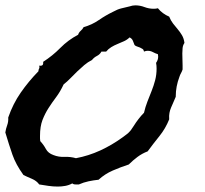

<svg xmlns="http://www.w3.org/2000/svg" viewBox="-55 -725 761 714"><path d="M630.9 -565.4Q625 -556.6 624 -545.9Q623 -535.2 623 -526.4Q623 -514.6 623.5 -503.4Q624 -492.2 624 -481.4V-466.8Q622.1 -460 618.2 -453.1Q614.3 -446.3 612.3 -439.5Q598.6 -403.3 598.6 -367.2V-365.2Q593.8 -353.5 589.4 -343.8Q585 -334 581.1 -324.7Q577.1 -315.4 575.2 -305.2Q573.2 -294.9 574.2 -281.2Q560.5 -247.1 538.1 -219.2Q515.6 -191.4 494.1 -162.1Q473.6 -154.3 456.5 -141.6Q439.5 -128.9 423.8 -113.3Q393.6 -103.5 364.3 -90.8Q335 -78.1 311.5 -56.6Q293 -54.7 274.4 -50.8Q255.9 -46.9 238.3 -39.1H226.6Q217.8 -39.1 213.9 -43Q201.2 -36.1 187.5 -33.7Q173.8 -31.2 160.2 -31.2Q142.6 -31.2 125.5 -33.7Q108.4 -36.1 90.8 -39.1Q81.1 -52.7 63.5 -60.1Q45.9 -67.4 32.2 -74.2Q3.9 -113.3 -8.8 -149.9Q-21.5 -186.5 -35.2 -232.4Q-33.2 -246.1 -28.3 -259.3Q-23.4 -272.5 -24.4 -288.1Q-6.8 -338.9 22 -380.4Q50.8 -421.9 87.9 -460Q87.9 -465.8 90.3 -469.7Q92.8 -473.6 90.8 -481.4Q91.8 -480.5 94.7 -480.5Q102.5 -480.5 104.5 -484.9Q106.4 -489.3 105.5 -495.1Q140.6 -517.6 169.4 -546.9Q198.2 -576.2 235.4 -595.7Q238.3 -604.5 245.1 -610.4Q252 -616.2 255.9 -624Q287.1 -632.8 312.5 -650.4Q337.9 -668 366.2 -681.6Q381.8 -690.4 396 -693.8Q410.2 -697.3 426.8 -701.2Q432.6 -703.1 437.5 -704.1Q442.4 -705.1 448.2 -705.1Q465.8 -705.1 482.4 -698.7Q499 -692.4 516.6 -692.4Q521.5 -692.4 524.9 -692.9Q528.3 -693.4 532.2 -694.3Q548.8 -673.8 574.2 -663.1Q580.1 -648.4 588.4 -637.7Q596.7 -627 605.5 -616.7Q614.3 -606.4 621.6 -594.2Q628.9 -582 630.9 -565.4ZM533.2 -514.6Q533.2 -519.5 532.2 -523.4Q522.5 -526.4 513.7 -531.2Q504.9 -536.1 494.1 -536.1Q487.3 -536.1 480.5 -533.2Q479.5 -540 475.1 -543Q470.7 -545.9 465.3 -548.3Q460 -550.8 454.6 -552.2Q449.2 -553.7 445.3 -557.6Q442.4 -565.4 439 -573.7Q435.5 -582 426.8 -585.9Q418 -577.1 406.2 -571.8Q394.5 -566.4 382.3 -561.5Q370.1 -556.6 358.9 -549.8Q347.7 -543 339.8 -533.2H322.3Q316.4 -522.5 305.7 -517.1Q294.9 -511.7 287.1 -502Q271.5 -494.1 258.3 -482.9Q245.1 -471.7 232.4 -459.5Q219.7 -447.3 207.5 -434.6Q195.3 -421.9 181.6 -411.1Q168.9 -383.8 153.8 -363.8Q138.7 -343.8 125.5 -323.2Q112.3 -302.7 103 -278.8Q93.8 -254.9 93.8 -219.7V-210Q93.8 -205.1 94.7 -200.2Q107.4 -186.5 115.7 -170.9Q124 -155.3 143.6 -148.4Q163.1 -140.6 185.1 -141.6Q207 -142.6 227.5 -136.7Q274.4 -145.5 317.9 -165.5Q361.3 -185.5 400.4 -213.9Q406.2 -218.8 414.1 -224.1Q421.9 -229.5 426.8 -235.4Q431.6 -240.2 435.1 -246.1Q438.5 -252 442.4 -256.8Q450.2 -269.5 460 -282.2Q469.7 -294.9 480.5 -305.7Q485.4 -327.1 493.2 -347.2Q501 -367.2 508.8 -386.7Q516.6 -406.2 522 -426.8Q527.3 -447.3 527.3 -469.7Q527.3 -474.6 526.9 -480.5Q526.4 -486.3 525.4 -491.2Q533.2 -502 533.2 -514.6Z"/></svg>

Font: Rock Salt
Style: Regular
Weight: 400
Version: Version 1.001